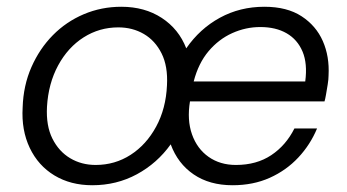

<svg xmlns="http://www.w3.org/2000/svg" viewBox="-20 -536 1027 568"><path d="M253 12Q189 12 141 -17Q93 -46 68 -98.5Q43 -151 47 -218Q49 -283 73 -337.5Q97 -392 136.5 -432Q176 -472 228 -494Q280 -516 339 -516Q408 -516 458.5 -483Q509 -450 531 -393Q571 -451 630.5 -483.5Q690 -516 762 -516Q829 -516 872 -488Q915 -460 935 -414.5Q955 -369 952 -313Q952 -302 949.5 -286.5Q947 -271 944.5 -256.5Q942 -242 940 -236H542Q533 -181 548 -138.5Q563 -96 597 -72Q631 -48 678 -48Q739 -48 782.5 -77Q826 -106 851 -156H918Q898 -108 862.5 -70Q827 -32 778 -10Q729 12 668 12Q600 12 553 -20Q506 -52 485 -109Q445 -53 385 -20.5Q325 12 253 12ZM263 -48Q320 -48 366.5 -78Q413 -108 442 -161.5Q471 -215 474 -284Q477 -340 458 -378Q439 -416 405.5 -435.5Q372 -455 330 -455Q274 -455 227.5 -425.5Q181 -396 152 -342.5Q123 -289 119 -220Q116 -164 135 -126Q154 -88 187.5 -68Q221 -48 263 -48ZM553 -295H883Q890 -348 875 -383.5Q860 -419 828 -437.5Q796 -456 750 -456Q707 -456 667 -438Q627 -420 597 -384.5Q567 -349 553 -295Z"/></svg>

Font: DM Sans Light
Style: Italic
Weight: 300
Italic angle: -10°
Designer: Colophon Foundry, Jonny Pinhorn
Foundry: Colophon Foundry
Version: Version 4.004;gftools[0.9.30]